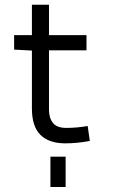

<svg xmlns="http://www.w3.org/2000/svg" viewBox="-20 -582 478 790"><path d="M181.6 -562.5V-437.5H335.9V-375H181.6V-129.9Q181.6 -96.7 197.8 -76.2Q213.9 -55.7 252.9 -55.7Q294.9 -55.7 340.8 -63.5L349.6 -2Q296.9 7.8 249 7.8Q181.6 7.8 146.5 -26.9Q111.3 -61.5 111.3 -135.7V-374L38.1 -377.9V-437.5H111.3V-562.5ZM250 62.5V125H187.5V62.5ZM250 125V187.5H187.5V125Z"/></svg>

Font: Sudo Variable
Style: Regular
Weight: 400
Monospace: yes
Designer: Jens Kutilek
Foundry: Jens Kutilek
Version: Version 0.040